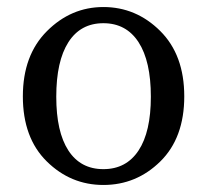

<svg xmlns="http://www.w3.org/2000/svg" viewBox="-20 -511 589 546"><path d="M140 -236Q140 -136 174.5 -83Q209 -30 274 -30Q339 -30 374 -83Q409 -136 409 -236Q409 -337 374 -391Q339 -445 274 -445Q209 -445 174.5 -391Q140 -337 140 -236ZM274 -491Q367 -491 435.5 -423Q504 -355 504 -237Q504 -119 436 -52Q368 15 274 15Q181 15 113 -52Q45 -119 45 -237Q45 -354 113.5 -422.5Q182 -491 274 -491Z"/></svg>

Font: TypoPRO Source Serif Pro
Style: Regular
Weight: 400
Designer: Frank Grießhammer
Foundry: Adobe Systems Incorporated
Version: Version 1.017;PS 1.0;hotconv 1.0.79;makeotf.lib2.5.61930